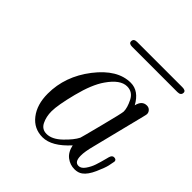

<svg xmlns="http://www.w3.org/2000/svg" viewBox="-163 -720 861 861"><g transform="rotate(45 267.5 -289.5)"><path d="M106.9 -144Q106.9 -253.9 179.4 -347.9Q252 -441.9 335.9 -441.9Q387.7 -441.9 419.9 -382.8Q428.7 -420.9 459 -420.9Q471.2 -420.9 479 -412.8Q486.8 -404.8 486.8 -394Q486.8 -390.1 482.9 -375L419.9 -123Q407.7 -77.1 408.2 -51.8Q408.2 -11.7 434.1 -12.2Q450.2 -12.2 463.6 -31.5Q477.1 -50.8 484.1 -71.8Q491.2 -92.8 499 -123Q501 -130.9 502 -134.8Q506.8 -152.8 519 -152.8Q534.2 -152.8 534.2 -140.1Q532.2 -127.9 528.1 -109.4Q523.9 -90.8 507.1 -53Q490.2 -15.1 469.2 0Q454.1 11.2 431.2 11.2Q403.3 11.2 380.6 -5.9Q357.9 -22.9 350.1 -59.1Q287.1 10.7 229 11.2Q173.8 11.2 140.4 -32Q106.9 -75.2 106.9 -144ZM174.8 -100.1Q174.8 -65.9 188 -39.1Q201.2 -12.2 231 -12.2Q265.1 -12.2 301 -46.6Q336.9 -81.1 350.1 -107.9Q352.1 -112.8 378.4 -215.3Q404.8 -317.9 404.8 -328.1Q404.8 -352.1 387.9 -385.5Q371.1 -418.9 335.9 -418.9Q293 -418.9 251 -357.9Q218.8 -312 196.8 -225.6Q174.8 -139.2 174.8 -100.1ZM205.1 -574.2Q205.1 -591.3 226.1 -591.3H513.2Q535.2 -591.3 535.2 -578.1Q535.2 -560.1 513.2 -560.1H226.1Q205.1 -560.1 205.1 -574.2Z"/></g></svg>

Font: CMU Classical Serif
Style: Italic
Weight: 500
Italic angle: -14.04°
Version: Version 0.7.0